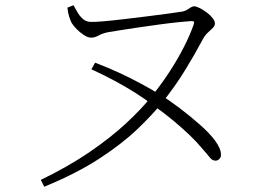

<svg xmlns="http://www.w3.org/2000/svg" viewBox="-20 -688 1040 729"><path d="M236 -659 259 -668Q265 -658 273 -643.5Q281 -629 293 -617.5Q305 -606 322 -605Q336 -604 371.5 -607Q407 -610 452.5 -615.5Q498 -621 543 -626.5Q588 -632 623.5 -637Q659 -642 672 -644Q683 -646 690.5 -651Q698 -656 704.5 -660Q711 -664 717 -664Q725 -664 738 -657.5Q751 -651 764.5 -641Q778 -631 787 -619.5Q796 -608 796 -599Q796 -590 788 -582Q780 -574 769 -564Q758 -554 749 -537Q721 -484 683 -422Q645 -360 594 -296Q560 -254 503 -199Q446 -144 359 -87Q272 -30 148 21L135 -5Q242 -57 322 -112Q402 -167 459.5 -220.5Q517 -274 553 -319Q590 -364 622 -413Q654 -462 678 -509Q702 -556 715 -594Q718 -603 716.5 -605.5Q715 -608 706 -608Q688 -607 654.5 -603.5Q621 -600 581.5 -594.5Q542 -589 503.5 -583.5Q465 -578 435 -573Q405 -568 392 -566Q370 -562 355 -553.5Q340 -545 326 -545Q314 -545 298.5 -555Q283 -565 270.5 -578Q258 -591 252 -601Q248 -609 243 -623.5Q238 -638 236 -659ZM327 -425 341 -450Q391 -431 434 -411Q477 -391 516 -370Q555 -349 592 -326Q622 -308 661.5 -278Q701 -248 738 -215.5Q775 -183 796 -155Q807 -140 813 -126.5Q819 -113 819 -100Q819 -90 812.5 -84Q806 -78 799 -78Q786 -78 777.5 -89Q769 -100 746 -126Q727 -149 701 -174Q675 -199 640.5 -228Q606 -257 561 -289Q531 -312 495.5 -334.5Q460 -357 418.5 -379.5Q377 -402 327 -425Z"/></svg>

Font: Noto Serif SC
Style: Regular
Weight: 200
Designer: Ryoko NISHIZUKA 西塚涼子 (kana & ideographs); Frank Grießhammer (Latin, Greek & Cyrillic); Wenlong ZHANG 张文龙 (bopomofo); San
Foundry: Adobe
Version: Version 2.001;hotconv 1.1.0;makeotfexe 2.6.0